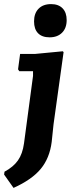

<svg xmlns="http://www.w3.org/2000/svg" viewBox="-70 -721 358 936"><path d="M179 -701Q215 -701 235 -680.5Q255 -660 255 -623Q255 -584 232.5 -561.5Q210 -539 172 -539Q135 -539 115.5 -559Q96 -579 96 -617Q96 -656 118 -678.5Q140 -701 179 -701ZM236 -471 240 -467 191 -115 182 -29Q172 50 128.5 102.5Q85 155 -4 195L-50 130L-48 116Q-5 93 17.5 61Q40 29 47 -22L91 -351V-374H24L18 -383L28 -458H100Z"/></svg>

Font: Alegreya Sans SC ExtraBold
Style: Italic
Weight: 800
Italic angle: -7°
Designer: Juan Pablo del Peral
Foundry: Huerta Tipografica
Version: Version 2.007